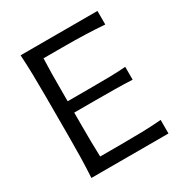

<svg xmlns="http://www.w3.org/2000/svg" viewBox="-173 -883 970 1016"><g transform="rotate(-30 312.0 -375.0)"><path d="M94 0H564.9V-82.9Q508.1 -78 446.1 -76.6Q384.2 -75.2 315.3 -75.2H191Q189.2 -120.4 188.7 -165.2Q188.2 -210 188.2 -261.5V-345H314.2Q385.4 -345 438.1 -344.4Q490.8 -343.8 543 -341.3V-419.8Q493.7 -416.1 440.8 -415.2Q387.9 -414.4 315 -414.4H188.2V-486.2Q188.2 -538.7 188.7 -583.9Q189.2 -629.2 191.1 -675.1H307.9Q390.1 -675.1 450.5 -672.9Q510.9 -670.7 563.6 -666.6V-749.5H94Q97.7 -686.5 99 -628.2Q100.3 -569.8 100.3 -499.4V-248Q100.3 -178.5 99 -120.6Q97.7 -62.6 94 0Z"/></g></svg>

Font: Pinar FD VF
Style: Regular
Weight: 300
Designer: Amin Abedi
Version: Version 2.000